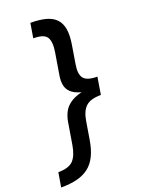

<svg xmlns="http://www.w3.org/2000/svg" viewBox="-189 -842 776 1055"><g transform="rotate(-20 199.5 -314.0)"><path d="M363.8 -303.7Q298.8 -303.7 260 -314.5Q221.2 -325.2 202.4 -344Q183.6 -362.8 179.4 -387.2Q175.3 -411.6 179.7 -439L201.2 -569.3Q210.9 -628.9 193.8 -656Q176.8 -683.1 114.7 -682.6L128.9 -768.1Q182.1 -768.1 219 -758.1Q255.9 -748 277.3 -725.6Q298.8 -703.1 304.9 -666Q311 -628.9 301.8 -574.7L284.7 -470.2Q274.9 -413.6 294.4 -388.9Q314 -364.3 374 -364.3ZM-21.5 140.1 -7.3 55.7Q54.2 55.7 80.3 28.6Q106.4 1.5 116.2 -58.1L137.7 -188Q142.6 -215.3 154.8 -240Q167 -264.6 192.4 -283.4Q217.8 -302.2 260.3 -313Q302.7 -323.7 367.2 -323.7L357.4 -263.2Q296.9 -263.2 269.3 -238Q241.7 -212.9 232.4 -156.2L215.3 -52.7Q206.5 1.5 188.2 38.6Q169.9 75.7 141.1 97.9Q112.3 120.1 72 130.1Q31.7 140.1 -21.5 140.1ZM357.4 -263.2H255.9L272.5 -364.7L374 -364.3Z"/></g></svg>

Font: Inter 24pt Medium
Style: Italic
Weight: 500
Italic angle: -9.3988°
Designer: Rasmus Andersson
Foundry: rsms
Version: Version 4.001;git-66647c0bb